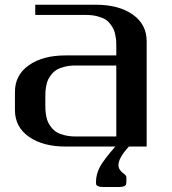

<svg xmlns="http://www.w3.org/2000/svg" viewBox="-20 -603 707 790"><path d="M458.5 -41.5V-333.5H291.5Q266.6 -333.5 246.6 -328.6Q226.6 -323.7 213.9 -316.2Q201.2 -308.6 191.9 -296.9Q182.6 -285.2 177.7 -274.7Q172.9 -264.2 170.2 -249.5Q167.5 -234.9 167 -225.1Q166.5 -215.3 166.5 -202.1V-172.9Q166.5 -159.7 167 -149.9Q167.5 -140.1 170.2 -125.5Q172.9 -110.8 177.7 -100.3Q182.6 -89.8 191.9 -78.1Q201.2 -66.4 213.9 -58.8Q226.6 -51.3 246.6 -46.4Q266.6 -41.5 291.5 -41.5ZM125 -541.5V-583.5H375Q468.8 -583.5 526.1 -543.2Q583.5 -502.9 583.5 -433.1V0H510.3Q467.3 46.9 467.3 76.2Q467.3 85.9 472.4 94.2Q477.5 102.5 483.6 106.9Q489.7 111.3 494.9 116.2Q500 121.1 500 125V146Q499.5 153.3 498.5 156.5Q497.6 159.7 490.5 163.1Q483.4 166.5 468.8 166.5H406.2Q391.6 166.5 384.5 163.6Q377.4 160.6 376.2 157.2Q375 153.8 375 146Q375 113.8 391.1 83.7Q407.2 53.7 454.6 0H250Q156.2 0 98.9 -40.3Q41.5 -80.6 41.5 -149.9V-225.1Q41.5 -294.4 98.9 -334.7Q156.2 -375 250 -375H458.5V-410.6Q458.5 -423.8 458 -433.3Q457.5 -442.9 454.8 -457.5Q452.1 -472.2 447.3 -482.7Q442.4 -493.2 433.1 -505.1Q423.8 -517.1 411.1 -524.4Q398.4 -531.7 378.4 -536.6Q358.4 -541.5 333.5 -541.5Z"/></svg>

Font: Gputeks
Style: Bold
Weight: 600
Width: 8
Version: Version 0.9